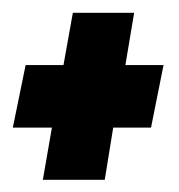

<svg xmlns="http://www.w3.org/2000/svg" viewBox="-32 -394 286 307"><path d="M36.5 -106.5H135.5L149 -190H209.5L229.5 -290H168.5L182.5 -373.5H84.5L69.5 -290H9L-11.5 -190H51Z"/></svg>

Font: Anybody UltraCondensed ExtraBold
Style: Italic
Weight: 800
Width: 1
Italic angle: -10°
Version: Version 1.113;gftools[0.9.25]